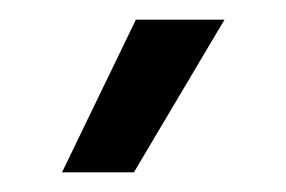

<svg xmlns="http://www.w3.org/2000/svg" viewBox="-20 -815 290 195"><path d="M43 -640 118 -795H208L116 -640Z"/></svg>

Font: Plus Jakarta Text
Style: Regular
Weight: 400
Designer: Gumpita Rahayu
Foundry: Tokotype Studio
Version: Version 1.000